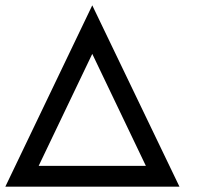

<svg xmlns="http://www.w3.org/2000/svg" viewBox="-29 -700 808 720"><path d="M-9 0 317 -680 644 0ZM116 -78H518L317 -498Z"/></svg>

Font: Atkinson Hyperlegible
Style: Italic
Weight: 400
Italic angle: -12°
Designer: Elliott Scott, Megan Eiswerth, Linus Boman, Theodore Petrosky
Foundry: Braille Institute
Version: Version 1.006; ttfautohint (v1.8.3)